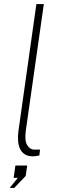

<svg xmlns="http://www.w3.org/2000/svg" viewBox="-20 -763 308 942"><path d="M141.5 4Q118 4 102.5 -5.5Q87 -15 78.8 -32Q70.5 -49 68.8 -71.8Q67 -94.5 70.5 -121L158.5 -743H195L106.5 -121Q100 -71 114 -50Q128 -29 147.5 -29H176.5L173 0Q163.5 2 154.8 3Q146 4 141.5 4ZM27.5 159 67.5 109.5H47L55.5 49H113.5L106 100.5L50 159Z"/></svg>

Font: Public Sans Thin Thin
Style: Italic
Weight: 250
Italic angle: -8°
Version: Version 2.001